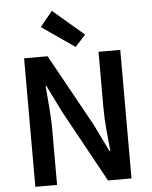

<svg xmlns="http://www.w3.org/2000/svg" viewBox="-64 -1048 869 1100"><g transform="rotate(-5 371.0 -498.0)"><path d="M94 0V-739H229L458 -325L535 -167H540Q534 -224 528 -290.5Q522 -357 522 -419V-739H647V0H512L284 -415L207 -571H203Q207 -513 213 -448.5Q219 -384 219 -322V0ZM394 -778 205 -909 276 -996 454 -844Z"/></g></svg>

Font: Noto Sans JP SemiBold
Style: Regular
Weight: 600
Designer: Ryoko NISHIZUKA  (kana, bopomofo & ideographs); Paul D. Hunt (Latin, Greek & Cyrillic); Sandoll Communications , Soo-you
Foundry: Adobe
Version: Version 2.004-H2;hotconv 1.0.118;makeotfexe 2.5.65603